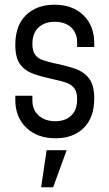

<svg xmlns="http://www.w3.org/2000/svg" viewBox="-20 -575 464 815"><path d="M216 12Q138.5 12 91.8 -32.8Q45 -77.5 45 -151V-168.5H117.5V-148Q117.5 -108.5 144.2 -84.5Q171 -60.5 215 -60.5Q257.5 -60.5 282.5 -84.5Q307.5 -108.5 307.5 -154Q307.5 -183.5 296.2 -199.2Q285 -215 264 -223Q243 -231 213 -237Q163.5 -247.5 125.5 -260.2Q87.5 -273 66.2 -301Q45 -329 45 -384.5Q45 -467.5 90.8 -511.2Q136.5 -555 211 -555Q288.5 -555 334.2 -510.2Q380 -465.5 380 -392.5V-375.5H307.5V-395Q307.5 -435 281.8 -458.8Q256 -482.5 212 -482.5Q169 -482.5 143.2 -458.2Q117.5 -434 117.5 -388.5Q117.5 -359 128.8 -343.2Q140 -327.5 161.5 -320Q183 -312.5 213 -306Q262 -296 299.5 -283Q337 -270 358.5 -241.5Q380 -213 380 -157Q380 -75.5 335.2 -31.8Q290.5 12 216 12ZM154.5 220 178 62.5H263L205.5 220Z"/></svg>

Font: Mohave Light
Style: Regular
Weight: 400
Version: Version 2.003